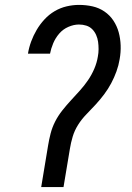

<svg xmlns="http://www.w3.org/2000/svg" viewBox="-20 -763 540 783"><path d="M148 0 176 -169Q180 -194 186.5 -219Q193 -244 205 -267.5Q217 -291 234 -312.5Q251 -334 269.5 -354Q288 -374 306 -394Q324 -414 339 -436Q354 -458 364.5 -482.5Q375 -507 379 -532Q382 -547 382 -562.5Q382 -578 380 -592.5Q378 -607 372 -620.5Q366 -634 356 -644Q346 -654 332 -658.5Q318 -663 302 -663Q281 -663 259 -653.5Q237 -644 221.5 -626Q206 -608 197 -586.5Q188 -565 184 -544H94Q98 -569 107 -593.5Q116 -618 129.5 -641Q143 -664 161.5 -684Q180 -704 203 -717.5Q226 -731 251.5 -737Q277 -743 302 -743Q331 -743 357.5 -737Q384 -731 406 -716Q428 -701 442.5 -679Q457 -657 464 -631.5Q471 -606 472 -578Q473 -550 468 -522Q464 -497 455 -472Q446 -447 433.5 -423.5Q421 -400 404.5 -378Q388 -356 369.5 -336Q351 -316 332 -296.5Q313 -277 298.5 -254Q284 -231 276.5 -206Q269 -181 265 -156L239 0Z"/></svg>

Font: Iosevka SS04 Medium Oblique
Style: Regular
Weight: 500
Italic angle: -9°
Monospace: yes
Designer: Belleve Invis
Foundry: Belleve Invis
Version: Version 19.0.0; ttfautohint (v1.8.4)